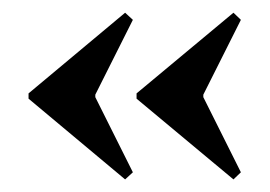

<svg xmlns="http://www.w3.org/2000/svg" viewBox="-20 -457 425 302"><path d="M194.8 -301.8V-310.1L347.2 -437L358.9 -425.8L299.8 -308.1V-304.2L358.9 -186L347.2 -174.8ZM24.9 -301.8V-310.1L176.8 -437L189 -425.8L129.9 -308.1V-304.2L189 -186L176.8 -174.8Z"/></svg>

Font: Moniqa Black Heading
Style: Regular
Weight: 900
Designer: Rajesh Rajput
Foundry: Rajesh Rajput
Version: Version 1.000